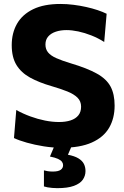

<svg xmlns="http://www.w3.org/2000/svg" viewBox="-20 -748 640 989"><path d="M296.8 13.2Q252.4 13.2 205.6 5.8Q158.8 -1.7 118.1 -13.2Q77.4 -24.7 52 -36.9L63.8 -181.3Q98.7 -162.1 136.5 -148.3Q174.2 -134.5 211.8 -127Q249.4 -119.5 284.2 -119.5Q318.4 -119.5 343.9 -127.9Q369.4 -136.3 383.6 -153.8Q397.7 -171.2 397.7 -198.5Q397.7 -226.4 379.4 -244.7Q361.1 -263 327.1 -276.8Q293 -290.5 246.2 -304.1Q181.2 -322.9 135.1 -348.2Q89.1 -373.5 64.8 -413.2Q40.4 -453 40.4 -515.5Q40.4 -578.1 67.8 -625.9Q95.3 -673.7 151 -700.7Q206.7 -727.6 291.5 -727.6Q324.8 -727.6 358.5 -723.3Q392.2 -719.1 423.8 -712Q455.4 -705 482.4 -696Q509.3 -687 529.3 -677.1L516.8 -531.8Q485.1 -551.9 450.6 -565.5Q416.1 -579.1 383.1 -586.1Q350.1 -593 322.8 -593Q292.3 -593 267.8 -584.9Q243.2 -576.8 228.7 -560.4Q214.1 -544 214.1 -518.8Q214.1 -494.3 227.8 -477.8Q241.5 -461.2 270.3 -448.4Q299.2 -435.5 344.4 -421.9Q429.8 -396.5 479.3 -368.7Q528.8 -341 549.6 -302Q570.4 -263 570.4 -204.1Q570.4 -138.5 542 -89.7Q513.5 -40.9 453 -13.9Q392.5 13.2 296.8 13.2ZM274.7 221.2Q261.6 221.2 248.7 220Q235.8 218.9 224.8 216.9Q213.8 214.9 206.3 212.3V129.5Q212.6 131.6 224.9 133.6Q237.2 135.7 251.7 135.7Q279.8 135.7 292.4 126.9Q305 118.1 305 102.7Q305 93.4 299.1 85.3Q293.2 77.1 278.5 70.3Q263.9 63.6 237.3 58.3L273.3 -26.9H351.1V0L329.9 49.1Q363.7 55.5 383.6 67.5Q403.6 79.5 412 96.1Q420.4 112.7 420.4 133Q420.4 157.7 406.5 177.7Q392.5 197.7 360.6 209.4Q328.7 221.2 274.7 221.2Z"/></svg>

Font: Commissioner Thin
Style: Regular
Weight: 100
Designer: Kostas Bartsokas
Foundry: Kostas Bartsokas
Version: Version 1.001;gftools[0.9.23]